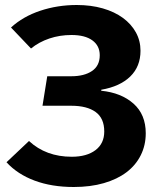

<svg xmlns="http://www.w3.org/2000/svg" viewBox="-20 -731 640 768"><path d="M24 -621Q72 -665 141 -688Q210 -711 287 -711Q344 -711 391 -697.5Q438 -684 471.5 -659.5Q505 -635 523.5 -601.5Q542 -568 542 -528Q542 -465 501 -425Q460 -385 385 -372V-368Q465 -360 514 -316.5Q563 -273 563 -198Q563 -150 543 -110Q523 -70 486 -42Q449 -14 395.5 1.5Q342 17 275 17Q187 17 118.5 -8.5Q50 -34 6 -82L96 -167Q164 -104 267 -104Q327 -104 362 -130.5Q397 -157 397 -205Q397 -258 362.5 -283Q328 -308 265 -308H150L169 -426H265Q317 -426 348 -447Q379 -468 379 -510Q379 -548 349.5 -569.5Q320 -591 266 -591Q219 -591 177.5 -577Q136 -563 104 -537Z"/></svg>

Font: Qzxlaeiskcpccdgjqmyffctclhy
Style: Regular
Weight: 700
Monospace: yes
Designer: Carrois Corporate & Edenspiekermann
Foundry: Carrois Corporate GbR & Edenspiekermann AG
Version: Version 2.001